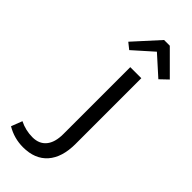

<svg xmlns="http://www.w3.org/2000/svg" viewBox="-295 -967 1020 1020"><g transform="rotate(45 215.0 -456.5)"><path d="M167 -754 132 -782 260 -923H303L430 -796L386 -754L277 -852ZM133 10Q66 10 9 -24L33 -86Q79 -63 131 -63Q181 -63 208 -96Q235 -129 235 -191V-694H318V-200Q318 -99 270 -44.5Q222 10 133 10Z"/></g></svg>

Font: Cantarell
Style: Regular
Weight: 400
Designer: Dave Crossland, Nikolaus Waxweiler, Florian Fecher, Jacques Le Bailly, Eben Sorkin, Alexei Vanyashin, Alexios Zavras, Em
Version: Version 0.303